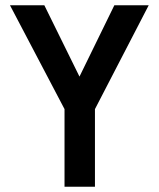

<svg xmlns="http://www.w3.org/2000/svg" viewBox="-20 -712 605 732"><path d="M342 -296V0H226V-296L18 -692H149L283 -420L416 -692H547Z"/></svg>

Font: TypoPRO Titillium Maps
Style: 800 wt
Weight: 800
Designer: Campivisivi
Foundry: Accademia di Belle Arti di Urbino and students of MA course of Visual design
Version: Version 001.001